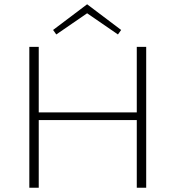

<svg xmlns="http://www.w3.org/2000/svg" viewBox="-20 -877 820 897"><path d="M243 -716 228 -737 387 -857 546 -737 531 -716 387 -815ZM663 -658V0H619V-316H161V0H117V-658H161V-352H619V-658Z"/></svg>

Font: Ysabeau Infant Light
Style: Regular
Weight: 300
Designer: Christian Thalmann (Catharsis Fonts)
Version: Version 0.003